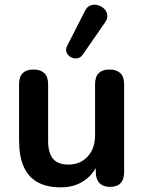

<svg xmlns="http://www.w3.org/2000/svg" viewBox="-20 -796 619 826"><path d="M242 10Q181 10 141 -12.5Q101 -35 81.5 -80Q62 -125 62 -192V-434Q62 -466 78 -481.5Q94 -497 124 -497Q154 -497 170.5 -481.5Q187 -466 187 -434V-190Q187 -138 208 -113Q229 -88 275 -88Q325 -88 357 -122.5Q389 -157 389 -214V-434Q389 -466 405 -481.5Q421 -497 451 -497Q481 -497 497.5 -481.5Q514 -466 514 -434V-56Q514 8 453 8Q424 8 408 -8.5Q392 -25 392 -56V-132L406 -102Q385 -48 342.5 -19Q300 10 242 10ZM336 -561Q326 -547 312 -545Q298 -543 285 -550Q272 -557 266.5 -570Q261 -583 269 -599L345 -748Q354 -767 369 -772.5Q384 -778 400 -774Q416 -770 427.5 -759Q439 -748 441.5 -732.5Q444 -717 433 -701Z"/></svg>

Font: Nunito ExtraLight
Style: Regular
Weight: 200
Designer: Vernon Adams
Foundry: Vernon Adams
Version: Version 3.602